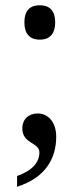

<svg xmlns="http://www.w3.org/2000/svg" viewBox="-20 -557 302 731"><path d="M132 -406C163 -406 190 -422 190 -472C190 -522 163 -537 132 -537C99 -537 73 -522 73 -472C73 -422 99 -406 132 -406ZM45 113V154C153 120 194 46 194 -36C194 -93 163 -125 123 -125C90 -125 65 -104 65 -68C65 -9 130 -15 130 23C130 61 103 93 45 113Z"/></svg>

Font: Noto Serif Thai SemiCondensed
Style: Regular
Weight: 400
Width: 4
Designer: Monotype Design Team
Foundry: Monotype Imaging Inc.
Version: Version 2.002